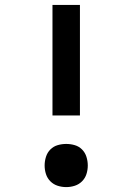

<svg xmlns="http://www.w3.org/2000/svg" viewBox="-20 -755 540 783"><path d="M194 -284V-735H306V-284ZM250 8Q232 8 215 2.5Q198 -3 185.5 -15.5Q173 -28 167.5 -45Q162 -62 162 -80Q162 -98 167.5 -115.5Q173 -133 185.5 -145.5Q198 -158 215 -163Q232 -168 250 -168Q268 -168 285 -163Q302 -158 314.5 -145.5Q327 -133 332.5 -115.5Q338 -98 338 -80Q338 -62 332.5 -45Q327 -28 314.5 -15.5Q302 -3 285 2.5Q268 8 250 8Z"/></svg>

Font: iosevka_custom_sans_ss08
Style: Bold
Weight: 700
Designer: Belleve Invis
Foundry: Belleve Invis
Version: Version 10.3.0; ttfautohint (v1.8.3)